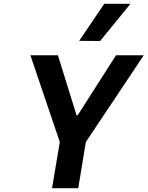

<svg xmlns="http://www.w3.org/2000/svg" viewBox="-20 -991 777 1011"><path d="M254 0 295 -243 140 -700H285L383 -384H389L591 -700H737L432 -243L392 0ZM397 -776 529 -971H667L507 -775Z"/></svg>

Font: Be Vietnam
Style: Bold Italic
Weight: 700
Italic angle: -9.66701°
Designer: Gabriel Lam
Foundry: TypeRant
Version: Version 3.000